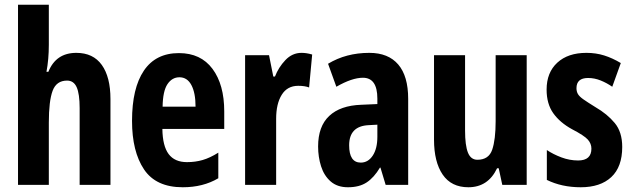

<svg xmlns="http://www.w3.org/2000/svg" viewBox="-20 -780 2672 810"><path d="M186 -591Q186 -530 176 -477H184Q216 -557 302 -557Q373 -557 409.5 -506Q446 -455 446 -362V0H316V-324Q316 -384 303.5 -412Q291 -440 263 -440Q218 -440 202 -397Q186 -354 186 -263V0H56V-760H186Z M735 -556Q827 -556 876.5 -489.5Q926 -423 926 -310V-236H665Q666 -164 691.5 -130Q717 -96 769 -96Q804 -96 835 -105Q866 -114 901 -136V-28Q837 10 751 10Q638 10 587.5 -65.5Q537 -141 537 -270Q537 -408 587 -482Q637 -556 735 -556ZM737 -454Q706 -454 686.5 -425Q667 -396 666 -330H805Q805 -388 787.5 -421Q770 -454 737 -454Z M1252 -557Q1262 -557 1272.5 -555.5Q1283 -554 1297 -550L1284 -411Q1266 -418 1238 -418Q1192 -418 1168.5 -380Q1145 -342 1145 -279V0H1014V-547H1115L1133 -457H1140Q1155 -496 1184 -526.5Q1213 -557 1252 -557Z M1538 -557Q1618 -557 1660 -508Q1702 -459 1702 -363V0H1607L1585 -73H1583Q1558 -31 1527 -10.5Q1496 10 1448 10Q1403 10 1375 -14.5Q1347 -39 1334.5 -78.5Q1322 -118 1322 -162Q1322 -247 1369 -291Q1416 -335 1504 -338L1572 -341V-364Q1572 -452 1511 -452Q1465 -452 1399 -414L1364 -511Q1440 -557 1538 -557ZM1535 -252Q1453 -248 1453 -167Q1453 -94 1502 -94Q1533 -94 1552.5 -123.5Q1572 -153 1572 -203V-254Z M2202 -547V0H2099L2084 -70H2077Q2039 10 1956 10Q1884 10 1847.5 -43.5Q1811 -97 1811 -191V-547H1942V-229Q1942 -167 1954 -136.5Q1966 -106 1994 -106Q2042 -106 2056.5 -148.5Q2071 -191 2071 -269V-547Z M2605 -160Q2605 -76 2559 -33Q2513 10 2430 10Q2350 10 2287 -21V-147Q2314 -129 2348.5 -116Q2383 -103 2419 -103Q2475 -103 2475 -153Q2475 -174 2460 -191Q2445 -208 2393 -235Q2342 -263 2314 -302.5Q2286 -342 2286 -402Q2286 -474 2331 -515.5Q2376 -557 2454 -557Q2494 -557 2529 -546Q2564 -535 2599 -514L2563 -414Q2540 -430 2514 -440.5Q2488 -451 2461 -451Q2412 -451 2412 -408Q2412 -394 2418 -383.5Q2424 -373 2441 -361Q2458 -349 2492 -328Q2542 -299 2573.5 -261Q2605 -223 2605 -160Z"/></svg>

Font: Noto Sans Khmer UI ExtraCondensed
Style: Bold
Weight: 700
Width: 2
Designer: Danh Hong and the Monotype Design Team
Foundry: Monotype Imaging Inc.
Version: Version 2.002; ttfautohint (v1.8.4.7-5d5b)